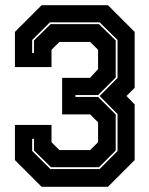

<svg xmlns="http://www.w3.org/2000/svg" viewBox="-20 -720 576 740"><path d="M140.5 0 37.5 -103V-238.5H178.5V-172L209 -141.5H327.5L358 -172V-248.5L327.5 -279H219.5V-420H327L358 -453.5V-528L327.5 -558.5H209L178.5 -528V-461.5H37.5V-597L140.5 -700H396L499 -597V-381.5L467.5 -350L499 -317.5V-103L396 0ZM174 -68.5H364L433 -138V-280.5L364 -350L433 -419.5V-566L364 -634H172.5L104 -566V-516H111V-564L175 -627H361.5L426 -564V-421.5L358 -353.5H270.5V-346.5H358L426 -278.5V-140L361.5 -75.5H176.5L111 -140V-185H104V-138Z"/></svg>

Font: Tourney Thin ExtraBold
Style: Regular
Weight: 800
Version: Version 1.015